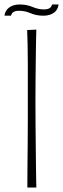

<svg xmlns="http://www.w3.org/2000/svg" viewBox="-22 -834 281 856"><path d="M99 -700 140 -702Q140 -702 139.5 -685Q139 -668 138.5 -638Q138 -608 137.5 -567.5Q137 -527 136.5 -479.5Q136 -432 136 -381Q136 -330 136.5 -276Q137 -222 137.5 -172.5Q138 -123 138.5 -83.5Q139 -44 139.5 -21Q140 2 140 2H100Q100 2 100 -26Q100 -54 100.5 -98.5Q101 -143 101.5 -195Q102 -247 102 -295.5Q102 -344 102 -379Q102 -415 102 -461Q102 -507 102 -554Q102 -601 101 -640Q100 -679 99 -700ZM27 -764H-2Q0 -780 9 -791Q18 -802 32.5 -808Q47 -814 67 -814Q97 -814 123 -803Q149 -792 174 -792Q189 -792 198 -797Q207 -802 210 -814H239Q237 -798 228.5 -787Q220 -776 205 -770Q190 -764 170 -764Q140 -764 114.5 -775Q89 -786 63 -786Q48 -786 39 -781Q30 -776 27 -764Z"/></svg>

Font: Truculenta Thin
Style: Regular
Weight: 250
Version: Version 1.002